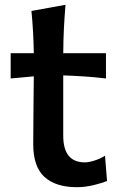

<svg xmlns="http://www.w3.org/2000/svg" viewBox="-20 -757 489 790"><path d="M296.9 13.2Q209 13.2 162.8 -29.1Q116.7 -71.3 116.7 -164.1Q116.7 -236.3 117.7 -307.1Q118.7 -377.9 119.1 -442.9L23.9 -434.1V-538.1H119.1Q117.7 -627 109.4 -711.9L249.5 -737.3Q245.1 -683.6 242.9 -638.4Q240.7 -593.3 240.2 -538.1H416V-434.1Q372.1 -439.5 327.6 -442.4Q283.2 -445.3 240.2 -446.8V-198.7Q240.2 -88.9 329.1 -88.9Q345.2 -88.9 368.9 -96.4Q392.6 -104 412.1 -116.2L420.4 -12.2Q401.9 -4.4 366.5 4.4Q331.1 13.2 296.9 13.2Z"/></svg>

Font: Pinar SemiBold
Style: Regular
Weight: 600
Designer: Amin Abedi
Version: Version 3.000